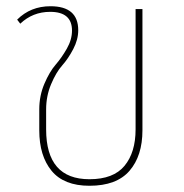

<svg xmlns="http://www.w3.org/2000/svg" viewBox="-20 -588 590 616"><path d="M267 8Q185 8 145.5 -40Q106 -88 106 -170V-237Q106 -281 122.5 -319.5Q139 -358 158.5 -380.5Q178 -403 194.5 -432Q211 -461 211 -490Q211 -550 141 -550Q85 -550 45 -512L35 -525Q78 -568 142 -568Q231 -568 231 -491Q231 -461 215 -430.5Q199 -400 179.5 -378Q160 -356 144 -318Q128 -280 128 -237V-173Q128 -13 267 -13Q344 -13 379.5 -56Q415 -99 415 -173V-559H437V-170Q437 -88 395.5 -40Q354 8 267 8Z"/></svg>

Font: FiraGO Thin
Style: Regular
Weight: 100
Designer: bBox Type
Foundry: bBox Type GmbH
Version: Version 1.001;PS 001.001;hotconv 1.0.88;makeotf.lib2.5.64775